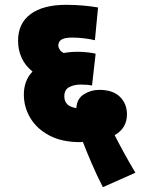

<svg xmlns="http://www.w3.org/2000/svg" viewBox="-20 -652 590 797"><path d="M407 125Q381 74 360 25Q339 -24 324 -63Q319 -62 312 -62Q237 -62 185 -89.5Q133 -117 106 -162Q79 -207 79 -260Q79 -287 87.5 -311Q96 -335 115 -355Q84 -380 69.5 -412.5Q55 -445 55 -483Q55 -555 107 -593.5Q159 -632 255 -632Q289 -632 324 -629Q359 -626 387 -621L374 -485Q354 -490 329 -493Q304 -496 280 -496Q248 -496 235 -487.5Q222 -479 222 -463Q222 -456 227 -447.5Q232 -439 244 -432Q272 -437 304 -437Q323 -437 345 -434.5Q367 -432 377 -429L362 -297Q353 -299 341.5 -300Q330 -301 315 -301Q288 -301 267.5 -290.5Q247 -280 247 -252Q247 -233 258 -220.5Q269 -208 297 -203Q299 -242 328 -260.5Q357 -279 392 -279Q448 -279 477.5 -250.5Q507 -222 507 -177Q507 -120 456 -91Q472 -59 494.5 -18Q517 23 542 65Z"/></svg>

Font: Noto Sans SemiCondensed Black
Style: Regular
Weight: 900
Width: 4
Designer: Monotype Design Team
Foundry: Monotype Imaging Inc.
Version: Version 2.013; ttfautohint (v1.8.4.7-5d5b)